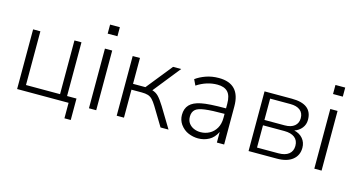

<svg xmlns="http://www.w3.org/2000/svg" viewBox="-85 -1063 2899 1557"><g transform="rotate(15 1364.0 -285.0)"><path d="M516 130V0H84V-501H145V-50H431V-501H490V-50H569V130Z M677 0ZM677 -624V-700H759V-624ZM687 0V-501H748V0Z M920 0V-501H981V-284H1085L1259 -501H1327L1146 -274Q1176 -266 1198.5 -243Q1221 -220 1252 -170L1355 0H1288L1193 -157Q1174 -188 1157.5 -205Q1141 -222 1120 -228.5Q1099 -235 1068 -235H981V0Z M1604 7Q1563 7 1522.5 -9.5Q1482 -26 1453 -66Q1429 -101 1429 -144Q1429 -197 1459 -229Q1489 -261 1554 -274Q1616 -287 1761 -287V-325Q1761 -394 1732 -424.5Q1703 -455 1645 -455Q1555 -455 1473 -401L1450 -449Q1485 -475 1534.5 -492.5Q1584 -510 1642 -510Q1822 -510 1822 -320V0H1761V-89Q1736 -38 1694.5 -15.5Q1653 7 1604 7ZM1609 -47Q1650 -47 1684.5 -65.5Q1719 -84 1740 -120Q1761 -156 1761 -207V-241Q1653 -241 1597 -233.5Q1541 -226 1520 -208Q1495 -187 1495 -147Q1495 -114 1511 -92Q1527 -70 1553 -58.5Q1579 -47 1609 -47Z M2027 0V-501H2257Q2427 -501 2427 -369Q2427 -329 2403.5 -299.5Q2380 -270 2342 -257Q2388 -247 2415 -215Q2442 -183 2442 -138Q2442 -74 2395.5 -37Q2349 0 2265 0ZM2086 -277H2256Q2309 -277 2338 -301Q2367 -325 2367 -367Q2367 -410 2338 -433Q2309 -456 2256 -456H2086ZM2086 -45H2265Q2322 -45 2352.5 -69.5Q2383 -94 2383 -139Q2383 -184 2352.5 -208Q2322 -232 2265 -232H2086Z M2569 0ZM2569 -624V-700H2651V-624ZM2579 0V-501H2640V0Z"/></g></svg>

Font: Winston Light
Style: Regular
Weight: 300
Designer: Original fonts by Vernon Adams / Changes by Cristiano Sobral
Foundry: Original fonts by Vernon Adams / Changes by Cristiano Sobral
Version: Version 2.503;July 17, 2020;FontCreator 13.0.0.2655 64-bit